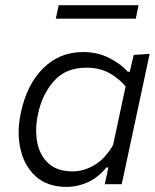

<svg xmlns="http://www.w3.org/2000/svg" viewBox="-20 -706 594 736"><path d="M381.5 0Q384.5 -12.5 387 -25L395.5 -64H388Q356 -25 316.2 -7.2Q276.5 10.5 236.5 10.5Q162 10.5 117.5 -29.5Q73 -69.5 58.5 -134.5Q51.5 -165 51.5 -198Q51.5 -234.5 60 -274Q82.5 -381.5 145.2 -444Q208 -506.5 298.5 -506.5Q353.5 -506.5 398 -484.2Q442.5 -462 469.5 -431H477.5L492.5 -495.5L553.5 -499.5Q541 -441 529.5 -386.5Q517.5 -331.5 504.5 -270L452.5 -27L446.5 0ZM258.5 -49Q301 -49 342 -73.2Q383 -97.5 413.5 -150L461.5 -375Q433.5 -407.5 397 -427Q360.5 -446.5 311 -446.5Q232 -446.5 186.8 -395.5Q141.5 -344.5 125.5 -268Q118.5 -235 118.5 -205Q118.5 -181 123 -159Q133 -109 166.5 -79Q200 -49 258.5 -49ZM194 -634.5 205 -686H511L500.5 -634.5Z"/></svg>

Font: Heraclito Light
Style: Italic
Weight: 300
Italic angle: -12°
Designer: Kostas Bartsokas (font) & Cristiano Sobral (main changes)
Foundry: Kostas Bartsokas (font) & Cristiano Sobral (main changes)
Version: Version 1.00;July 8, 2020;FontCreator 13.0.0.2655 64-bit